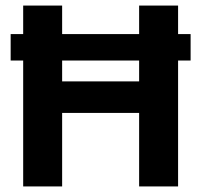

<svg xmlns="http://www.w3.org/2000/svg" viewBox="-20 -670 723 690"><path d="M203.3 0V-264.2H480V0H620V-452.5H665V-547.5H620V-650H480V-547.5H203.3V-650H63.3V-547.5H18.3V-452.5H63.3V0ZM203.3 -377.5V-452.5H480V-377.5Z"/></svg>

Font: Familjen Grotesk
Style: Bold
Weight: 700
Designer: Anders Wikstroem, Jonas Baeckman, Matilda Gysing, Kristian Moeller
Foundry: Familjen STHLM AB
Version: Version 2.000